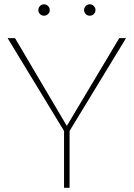

<svg xmlns="http://www.w3.org/2000/svg" viewBox="-20 -892 637 912"><path d="M51.3 -710.9 297.4 -293.9 546.4 -710.9H578.6L310.5 -270V0H284.2V-270L16.1 -710.9ZM162.1 -844.2Q162.1 -855.5 169.9 -863.5Q177.7 -871.6 189 -871.6Q200.2 -871.6 208.3 -863.5Q216.3 -855.5 216.3 -844.2Q216.3 -833 208.3 -825.2Q200.2 -817.4 189 -817.4Q177.7 -817.4 169.9 -825.2Q162.1 -833 162.1 -844.2ZM379.4 -844.2Q379.4 -855.5 387.2 -863.5Q395 -871.6 406.2 -871.6Q417.5 -871.6 425.5 -863.5Q433.6 -855.5 433.6 -844.2Q433.6 -833 425.5 -825.2Q417.5 -817.4 406.2 -817.4Q395 -817.4 387.2 -825.2Q379.4 -833 379.4 -844.2Z"/></svg>

Font: Vazirmatn UI Thin
Style: Regular
Weight: 100
Designer: Saber Rastikerdar
Foundry: Saber Rastikerdar
Version: Version 33.003